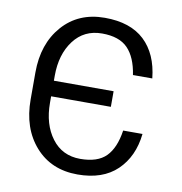

<svg xmlns="http://www.w3.org/2000/svg" viewBox="-82 -798 837 883"><g transform="rotate(10 337.0 -356.5)"><path d="M600.1 -225.6Q588.4 -118.2 521.7 -54.2Q455.1 9.8 337.4 9.8Q214.4 9.8 140.1 -74.2Q65.9 -158.2 65.9 -293V-418.5Q65.9 -552.7 140.1 -637.2Q214.4 -721.7 337.4 -721.7Q457 -721.7 522.7 -659.9Q588.4 -598.1 600.1 -484.9H509.8Q497.6 -565.9 457.8 -607.2Q418 -648.4 337.4 -648.4Q253.4 -648.4 204.8 -583.7Q156.2 -519 156.2 -419.4V-396H435.1V-323.2H156.2V-293Q156.2 -192.4 204.8 -127.7Q253.4 -63 337.4 -63Q418.5 -63 458 -103Q497.6 -143.1 509.8 -225.6Z"/></g></svg>

Font: Roboto Web
Style: Regular
Weight: 400
Designer: Google
Version: Version 1.200310; 2013